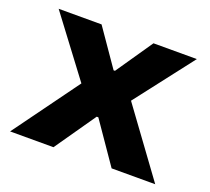

<svg xmlns="http://www.w3.org/2000/svg" viewBox="-98 -659 856 782"><g transform="rotate(20 330.5 -268.5)"><path d="M16 0 222 -283 31 -537H217L327 -378H333L442 -537H630L436 -286L645 0H456L334 -177H327L204 0Z"/></g></svg>

Font: Hubot Sans Condensed ExtraLight
Style: Bold
Weight: 700
Version: Version 2.000